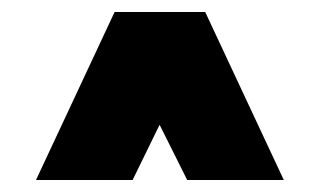

<svg xmlns="http://www.w3.org/2000/svg" viewBox="-20 -780 533 320"><path d="M453 -480H292L246 -572L201 -480H40L171 -760H322Z"/></svg>

Font: Black Han Sans
Style: Regular
Weight: 400
Width: 7
Designer: ZESSTYPE
Foundry: ZESSTYPE
Version: Version 1.00